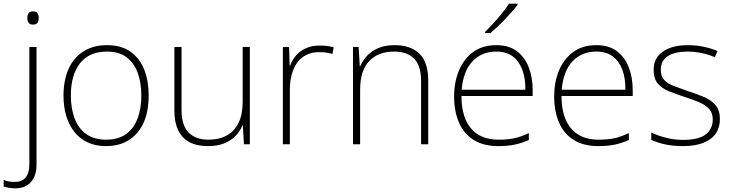

<svg xmlns="http://www.w3.org/2000/svg" viewBox="-71 -786 3988 1046"><path d="M13 240Q-7 240 -23 237Q-39 234 -51 230V194Q-36 201 -20.5 203Q-5 205 11 205Q49 205 69 180.5Q89 156 89 109V-530H128V112Q128 154 113 183Q98 212 72.5 226Q47 240 13 240ZM78 -688Q78 -704 85 -714Q92 -724 108 -724Q127 -724 133.5 -714Q140 -704 140 -688Q140 -672 133.5 -662Q127 -652 108 -652Q92 -652 85 -662Q78 -672 78 -688Z M739 -265Q739 -205 725 -155Q711 -105 681.5 -68Q652 -31 608.5 -10.5Q565 10 506 10Q450 10 407 -10Q364 -30 334.5 -67Q305 -104 290 -154Q275 -204 275 -265Q275 -350 303 -411.5Q331 -473 384.5 -506.5Q438 -540 511 -540Q590 -540 640.5 -504Q691 -468 715 -406Q739 -344 739 -265ZM315 -265Q315 -194 336 -139.5Q357 -85 399.5 -55Q442 -25 506 -25Q573 -25 615.5 -55.5Q658 -86 678.5 -140.5Q699 -195 699 -265Q699 -333 680 -387Q661 -441 620 -473Q579 -505 511 -505Q415 -505 365 -441.5Q315 -378 315 -265Z M1290 -530V0H1258L1252 -103H1250Q1238 -73 1213.5 -47Q1189 -21 1151.5 -5.5Q1114 10 1062 10Q1002 10 961.5 -11.5Q921 -33 900 -76Q879 -119 879 -183V-530H918V-187Q918 -104 956 -64.5Q994 -25 1065 -25Q1123 -25 1164.5 -48Q1206 -71 1228.5 -116.5Q1251 -162 1251 -232V-530Z M1670 -538Q1692 -538 1711 -535.5Q1730 -533 1747 -528L1740 -492Q1722 -497 1706 -499.5Q1690 -502 1668 -502Q1629 -502 1599 -487.5Q1569 -473 1549 -446Q1529 -419 1518.5 -380.5Q1508 -342 1508 -295V0H1470V-530H1504L1507 -429H1510Q1521 -460 1542.5 -484.5Q1564 -509 1596.5 -523.5Q1629 -538 1670 -538Z M2079 -540Q2167 -540 2214.5 -493Q2262 -446 2262 -347V0H2223V-345Q2223 -428 2185 -466.5Q2147 -505 2076 -505Q1990 -505 1940.5 -453.5Q1891 -402 1891 -297V0H1852V-530H1883L1889 -426H1892Q1905 -457 1929 -482.5Q1953 -508 1990 -524Q2027 -540 2079 -540Z M2633 -540Q2701 -540 2744.5 -507.5Q2788 -475 2809.5 -419.5Q2831 -364 2831 -294V-263H2443Q2443 -148 2495 -86.5Q2547 -25 2645 -25Q2694 -25 2729.5 -32.5Q2765 -40 2810 -61V-23Q2771 -6 2732.5 2Q2694 10 2644 10Q2563 10 2509 -24Q2455 -58 2429 -119.5Q2403 -181 2403 -260Q2403 -338 2429 -401Q2455 -464 2506 -502Q2557 -540 2633 -540ZM2633 -505Q2553 -505 2503 -452Q2453 -399 2444 -297H2791Q2792 -359 2774.5 -406Q2757 -453 2722 -479Q2687 -505 2633 -505ZM2748 -758Q2735 -742 2718 -722.5Q2701 -703 2681 -682Q2661 -661 2640.5 -641.5Q2620 -622 2601 -606H2572V-613Q2593 -633 2618 -660.5Q2643 -688 2666 -716.5Q2689 -745 2702 -766H2748Z M3178 -540Q3246 -540 3289.5 -507.5Q3333 -475 3354.5 -419.5Q3376 -364 3376 -294V-263H2988Q2988 -148 3040 -86.5Q3092 -25 3190 -25Q3239 -25 3274.5 -32.5Q3310 -40 3355 -61V-23Q3316 -6 3277.5 2Q3239 10 3189 10Q3108 10 3054 -24Q3000 -58 2974 -119.5Q2948 -181 2948 -260Q2948 -338 2974 -401Q3000 -464 3051 -502Q3102 -540 3178 -540ZM3178 -505Q3098 -505 3048 -452Q2998 -399 2989 -297H3336Q3337 -359 3319.5 -406Q3302 -453 3267 -479Q3232 -505 3178 -505Z M3851 -137Q3851 -91 3828 -58Q3805 -25 3760 -7.5Q3715 10 3649 10Q3594 10 3550 0Q3506 -10 3477 -24V-64Q3515 -46 3559.5 -35Q3604 -24 3650 -24Q3736 -24 3774 -54Q3812 -84 3812 -135Q3812 -170 3792.5 -192Q3773 -214 3738 -229Q3703 -244 3658 -258Q3610 -274 3572 -289.5Q3534 -305 3512 -331.5Q3490 -358 3490 -406Q3490 -470 3540.5 -505Q3591 -540 3676 -540Q3723 -540 3764.5 -531Q3806 -522 3838 -508L3823 -474Q3794 -488 3754 -496.5Q3714 -505 3675 -505Q3606 -505 3567.5 -480.5Q3529 -456 3529 -407Q3529 -370 3548 -350Q3567 -330 3600.5 -317.5Q3634 -305 3676 -290Q3722 -275 3762 -258.5Q3802 -242 3826.5 -214Q3851 -186 3851 -137Z"/></svg>

Font: Noto Sans Khmer ExtraLight
Style: Regular
Weight: 250
Version: Version 2.003